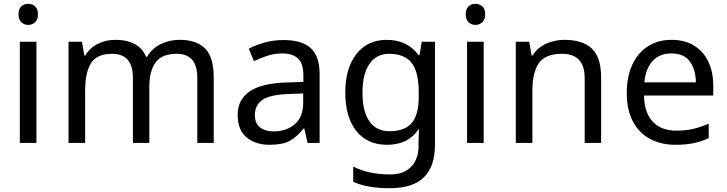

<svg xmlns="http://www.w3.org/2000/svg" viewBox="-20 -757 3849 1017"><path d="M130 -737Q150 -737 165.5 -723.5Q181 -710 181 -681Q181 -653 165.5 -639Q150 -625 130 -625Q108 -625 93 -639Q78 -653 78 -681Q78 -710 93 -723.5Q108 -737 130 -737ZM173 -536V0H85V-536Z M931 -546Q1022 -546 1067 -499.5Q1112 -453 1112 -349V0H1025V-345Q1025 -472 916 -472Q838 -472 804.5 -427Q771 -382 771 -296V0H684V-345Q684 -472 574 -472Q493 -472 462 -422Q431 -372 431 -278V0H343V-536H414L427 -463H432Q457 -505 499.5 -525.5Q542 -546 590 -546Q716 -546 754 -456H759Q786 -502 832.5 -524Q879 -546 931 -546Z M1481 -545Q1579 -545 1626 -502Q1673 -459 1673 -365V0H1609L1592 -76H1588Q1553 -32 1514.5 -11Q1476 10 1408 10Q1335 10 1287 -28.5Q1239 -67 1239 -149Q1239 -229 1302 -272.5Q1365 -316 1496 -320L1587 -323V-355Q1587 -422 1558 -448Q1529 -474 1476 -474Q1434 -474 1396 -461.5Q1358 -449 1325 -433L1298 -499Q1333 -518 1381 -531.5Q1429 -545 1481 -545ZM1507 -259Q1407 -255 1368.5 -227Q1330 -199 1330 -148Q1330 -103 1357.5 -82Q1385 -61 1428 -61Q1496 -61 1541 -98.5Q1586 -136 1586 -214V-262Z M2029 -546Q2082 -546 2124.5 -526Q2167 -506 2197 -465H2202L2214 -536H2284V9Q2284 124 2225.5 182Q2167 240 2044 240Q1926 240 1851 206V125Q1930 167 2049 167Q2118 167 2157.5 126.5Q2197 86 2197 16V-5Q2197 -17 2198 -39.5Q2199 -62 2200 -71H2196Q2142 10 2030 10Q1926 10 1867.5 -63Q1809 -136 1809 -267Q1809 -395 1867.5 -470.5Q1926 -546 2029 -546ZM2041 -472Q1974 -472 1937 -418.5Q1900 -365 1900 -266Q1900 -167 1936.5 -114.5Q1973 -62 2043 -62Q2124 -62 2161 -105.5Q2198 -149 2198 -246V-267Q2198 -377 2160 -424.5Q2122 -472 2041 -472Z M2499 -737Q2519 -737 2534.5 -723.5Q2550 -710 2550 -681Q2550 -653 2534.5 -639Q2519 -625 2499 -625Q2477 -625 2462 -639Q2447 -653 2447 -681Q2447 -710 2462 -723.5Q2477 -737 2499 -737ZM2542 -536V0H2454V-536Z M2970 -546Q3066 -546 3115 -499.5Q3164 -453 3164 -349V0H3077V-343Q3077 -472 2957 -472Q2868 -472 2834 -422Q2800 -372 2800 -278V0H2712V-536H2783L2796 -463H2801Q2827 -505 2873 -525.5Q2919 -546 2970 -546Z M3537 -546Q3606 -546 3655.5 -516Q3705 -486 3731.5 -431.5Q3758 -377 3758 -304V-251H3391Q3393 -160 3437.5 -112.5Q3482 -65 3562 -65Q3613 -65 3652.5 -74.5Q3692 -84 3734 -102V-25Q3693 -7 3653 1.5Q3613 10 3558 10Q3482 10 3423.5 -21Q3365 -52 3332.5 -113.5Q3300 -175 3300 -264Q3300 -352 3329.5 -415Q3359 -478 3412.5 -512Q3466 -546 3537 -546ZM3536 -474Q3473 -474 3436.5 -433.5Q3400 -393 3393 -321H3666Q3665 -389 3634 -431.5Q3603 -474 3536 -474Z"/></svg>

Font: Noto Sans Glagolitic
Style: Regular
Weight: 400
Designer: Monotype Design Team
Foundry: Monotype Imaging Inc.
Version: Version 2.004; ttfautohint (v1.8.4.7-5d5b)